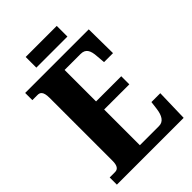

<svg xmlns="http://www.w3.org/2000/svg" viewBox="-247 -955 1057 1057"><g transform="rotate(-45 281.5 -426.0)"><path d="M160 -769H402V-852H160ZM18 0H538L543 -187H474L468 -139C462 -95 446 -64 410 -64H261V-342H457V-405H261V-650H385C424 -650 438 -626 441 -575L445 -527H515L513 -714H18V-658H58C76 -658 94 -651 94 -600V-109C94 -74 83 -56 60 -56H18Z"/></g></svg>

Font: Noto Serif Hebrew ExtraCondensed Black
Style: Regular
Weight: 900
Width: 2
Designer: Monotype Design Team
Foundry: Monotype Imaging Inc.
Version: Version 2.004